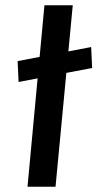

<svg xmlns="http://www.w3.org/2000/svg" viewBox="-20 -706 368 726"><path d="M84 0 148 -686H255.1L190 0ZM46.6 -474.9 324.7 -528.1 328.4 -448.9 50.3 -396Z"/></svg>

Font: Karla
Style: Italic
Weight: 400
Italic angle: -8°
Designer: Jonathan Pinhorn
Version: Version 2.004;gftools[0.9.33]